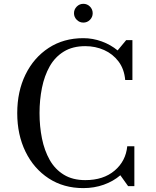

<svg xmlns="http://www.w3.org/2000/svg" viewBox="-20 -956 801 986"><path d="M360 -888Q360 -908 374.2 -922.2Q388.4 -936.4 408 -936.4Q428 -936.4 442 -922.2Q456 -908 456 -888Q456 -868.4 442 -854.2Q428 -840 408 -840Q388.4 -840 374.2 -854.2Q360 -868.4 360 -888ZM670 -205V0H638L598 -56Q562 -25 513 -7.5Q464 10 408 10Q306.5 10 230 -40Q153.5 -90 111 -177Q68.5 -264 68.5 -375Q68.5 -486.5 111 -573.2Q153.5 -660 230 -710Q306.5 -760 408 -760Q456.5 -760 502.5 -743.2Q548.5 -726.5 584 -697L628 -750H660V-545H623Q618 -601.5 588.8 -640.2Q559.5 -679 514.8 -699Q470 -719 418 -719Q353 -719 307.8 -691.2Q262.5 -663.5 235.2 -615.2Q208 -567 195.5 -505Q183 -443 183 -375Q183 -307 195.5 -245Q208 -183 235.2 -134.8Q262.5 -86.5 307.8 -58.8Q353 -31 418 -31Q511 -31 568.5 -79.8Q626 -128.5 633.5 -205Z"/></svg>

Font: Bodoni* 06pt
Style: Regular
Weight: 400
Version: Version 2.3